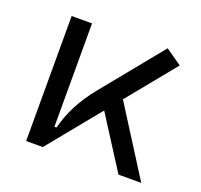

<svg xmlns="http://www.w3.org/2000/svg" viewBox="-98 -637 782 747"><g transform="rotate(20 293.0 -263.5)"><path d="M81.1 0V-517.6H165.5V-89.8H174.3Q186.5 -139.2 210.7 -185.8Q234.9 -232.4 273.9 -280.3L475.1 -527.3L542 -480.5L379.4 -281.2L557.6 0H463.4L325.7 -215.3L149.9 0Z"/></g></svg>

Font: Cascadia Mono SemiLight
Style: Regular
Weight: 350
Monospace: yes
Designer: Aaron Bell
Foundry: Saja Typeworks
Version: Version 2404.023; ttfautohint (v1.8.4)